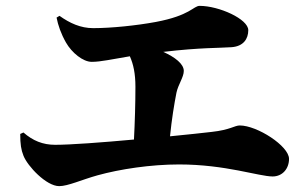

<svg xmlns="http://www.w3.org/2000/svg" viewBox="-20 -694 1040 655"><path d="M173 -634C178 -608 188 -579 205 -549C225 -514 263 -483 293 -483C324 -483 362 -492 423 -502C435 -475 442 -443 442 -398C442 -341 440 -275 437 -218C328 -208 220 -200 168 -200C126 -200 92 -214 60 -242L49 -237C49 -202 52 -183 60 -163C74 -127 138 -59 182 -59C212 -59 259 -81 313 -96C389 -117 494 -133 591 -133C749 -133 864 -92 910 -92C944 -92 966 -119 966 -152C966 -196 857 -266 798 -266C780 -266 766 -251 702 -244C670 -240 619 -235 560 -229C566 -288 574 -337 582 -378C588 -406 607 -431 607 -452C607 -476 577 -499 537 -517C664 -532 730 -530 770 -533C811 -536 827 -562 827 -591C827 -629 727 -674 661 -674C640 -674 629 -641 511 -619C446 -607 360 -598 298 -598C255 -598 218 -615 183 -640Z"/></svg>

Font: Noto Serif KR Black
Style: Regular
Weight: 900
Version: Version 1.001;PS 1.001;hotconv 16.6.54;makeotf.lib2.5.65590